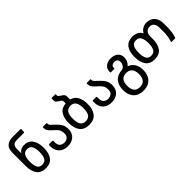

<svg xmlns="http://www.w3.org/2000/svg" viewBox="112 -1722 2972 2972"><g transform="rotate(-45 1597.5 -236.0)"><path d="M231 -700H407Q418 -700 418 -689L415 -630Q415 -621 404 -621H246Q153 -621 153 -525V-433Q153 -430 155 -429.5Q157 -429 159 -432Q175 -459 208 -473.5Q241 -488 271 -488Q364 -488 412 -421.5Q460 -355 460 -240Q460 -123 411 -57.5Q362 8 260 8Q159 8 110.5 -57.5Q62 -123 62 -240V-529Q62 -621 110 -660.5Q158 -700 231 -700ZM259 -71Q317 -71 342.5 -114Q368 -157 368 -240Q368 -323 343 -366Q318 -409 261 -409Q203 -409 178.5 -364.5Q154 -320 154 -242Q154 -156 177 -113.5Q200 -71 259 -71Z M547 -179V-211Q547 -222 559 -222H628Q639 -222 639 -211V-178Q639 -124 667.5 -97.5Q696 -71 742 -71Q786 -71 815 -95.5Q844 -120 844 -171Q844 -214 831.5 -242.5Q819 -271 781 -306L741 -343Q701 -379 687 -403Q673 -427 673 -470Q673 -480 683 -480H754Q764 -480 764 -470Q764 -447 770.5 -435.5Q777 -424 806 -398L848 -358Q896 -312 916 -272.5Q936 -233 936 -176Q936 -90 882 -41Q828 8 742 8Q654 8 600.5 -43Q547 -94 547 -179Z M1003 -240Q1003 -349 1046.5 -413.5Q1090 -478 1180 -486Q1185 -486 1185 -492V-523Q1185 -543 1177.5 -553Q1170 -563 1153 -574L1120 -595Q1101 -608 1093 -619.5Q1085 -631 1085 -652V-690Q1085 -700 1095 -700H1166Q1176 -700 1176 -690V-670Q1176 -658 1181.5 -651Q1187 -644 1204 -633L1237 -611Q1257 -597 1266.5 -583.5Q1276 -570 1276 -543V-486Q1276 -482 1281 -479Q1351 -460 1385.5 -398Q1420 -336 1420 -240Q1420 -123 1368 -57.5Q1316 8 1211 8Q1106 8 1054.5 -57.5Q1003 -123 1003 -240ZM1211 -71Q1272 -71 1300 -112.5Q1328 -154 1328 -240Q1328 -326 1300 -367.5Q1272 -409 1211 -409Q1150 -409 1122.5 -367.5Q1095 -326 1095 -240Q1095 -154 1122.5 -112.5Q1150 -71 1211 -71Z M1507 -179V-211Q1507 -222 1519 -222H1588Q1599 -222 1599 -211V-178Q1599 -124 1627.5 -97.5Q1656 -71 1702 -71Q1746 -71 1775 -95.5Q1804 -120 1804 -171Q1804 -214 1791.5 -242.5Q1779 -271 1741 -306L1701 -343Q1661 -379 1647 -403Q1633 -427 1633 -470Q1633 -480 1643 -480H1714Q1724 -480 1724 -470Q1724 -447 1730.5 -435.5Q1737 -424 1766 -398L1808 -358Q1856 -312 1876 -272.5Q1896 -233 1896 -176Q1896 -90 1842 -41Q1788 8 1702 8Q1614 8 1560.5 -43Q1507 -94 1507 -179Z M1958 -5Q1958 -110 2011.5 -171Q2065 -232 2161 -237Q2175 -239 2182.5 -242Q2190 -245 2200 -253Q2240 -287 2240 -339Q2240 -409 2169 -409Q2139 -409 2120 -394Q2101 -379 2101 -352V-339Q2101 -332 2094 -332H2020Q2012 -332 2012 -340V-358Q2012 -415 2056.5 -451.5Q2101 -488 2171 -488Q2239 -488 2285 -451.5Q2331 -415 2331 -350Q2331 -310 2318 -279.5Q2305 -249 2276 -221Q2272 -217 2272 -216Q2272 -214 2279 -211Q2336 -189 2368.5 -136Q2401 -83 2401 -5Q2401 105 2342 166.5Q2283 228 2179 228Q2075 228 2016.5 166.5Q1958 105 1958 -5ZM2179 149Q2243 149 2276 109.5Q2309 70 2309 -5Q2309 -80 2276 -119Q2243 -158 2179 -158Q2115 -158 2082.5 -119Q2050 -80 2050 -5Q2050 71 2082.5 110Q2115 149 2179 149Z M2446 -240Q2446 -358 2495 -423Q2544 -488 2645 -488Q2754 -488 2803 -405Q2804 -404 2805.5 -404Q2807 -404 2808 -405Q2829 -444 2868 -466Q2907 -488 2953 -488Q3035 -488 3084 -435.5Q3133 -383 3133 -289V-213Q3133 -145 3125.5 -102.5Q3118 -60 3104 -10Q3101 0 3092 0H3021Q3009 0 3012 -10Q3027 -62 3034 -103.5Q3041 -145 3041 -213V-285Q3041 -345 3016 -377Q2991 -409 2945 -409Q2900 -409 2872 -379Q2844 -349 2844 -297V-240Q2844 -122 2795 -57Q2746 8 2645 8Q2544 8 2495 -57Q2446 -122 2446 -240ZM2645 -71Q2702 -71 2727 -114Q2752 -157 2752 -240Q2752 -323 2727 -366Q2702 -409 2645 -409Q2587 -409 2562.5 -366.5Q2538 -324 2538 -240Q2538 -156 2562.5 -113.5Q2587 -71 2645 -71Z"/></g></svg>

Font: Barlow GEO Medium
Style: Regular
Weight: 500
Designer: Jeremy Tribby
Foundry: Tribby Type
Version: Version 1.408